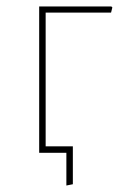

<svg xmlns="http://www.w3.org/2000/svg" viewBox="-20 -472 369 593"><path d="M101 0V-452H324L327 -449L323 -433H121V-20H205V97L185 101V0Z"/></svg>

Font: Alegreya Sans SC Thin
Style: Regular
Weight: 100
Designer: Juan Pablo del Peral
Foundry: Huerta Tipografica
Version: Version 2.007